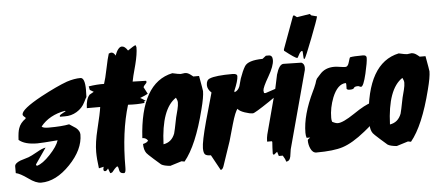

<svg xmlns="http://www.w3.org/2000/svg" viewBox="-67 -844 2333 1017"><g transform="rotate(-5 1100.0 -336.0)"><path d="M393 -392Q389 -387 379 -366Q364 -335 334 -317Q304 -299 270 -300H244V-306Q244 -310 277 -327L273 -329Q189 -314 143 -257Q149 -248 180 -248Q250 -248 289 -256Q322 -235 324 -233Q344 -216 344 -197Q344 -117 269 -39Q194 39 115 39Q87 39 49 11Q7 -19 -15 -23V-59Q-15 -75 15 -87Q18 -88 60 -101Q74 -106 106 -124Q135 -141 154 -144L96 -60V-55L101 -52Q131 -60 171 -102.5Q211 -145 221 -177Q135 -170 113 -170Q46 -170 15 -197Q17 -240 24 -258Q33 -286 62 -306V-312Q48 -322 48 -329Q48 -357 156 -416Q242 -462 297 -482Q337 -495 370 -495Q394 -495 394 -429Q394 -439 393 -392Z M492 -453Q501 -479 512 -533Q523 -587 531 -611Q536 -613 543 -615Q558 -615 566 -597Q583 -642 603 -642Q619 -642 634 -618Q669 -642 674 -642H677Q680 -633 680 -631Q680 -596 666 -541Q646 -468 644 -452Q693 -450 715 -450Q717 -447 717 -443Q717 -439 708.5 -431Q700 -423 699 -417Q700 -416 718 -381Q707 -374 676 -362Q684 -359 699 -348L704 -346L694 -340L698 -334Q658 -329 609 -332Q566 -192 566 0Q566 27 556 27Q534 27 531.5 8Q529 -11 523 -12Q509 -2 495 17Q488 21 484 21Q483 21 474 -5Q465 8 458 8Q449 8 449 -2Q449 -9 452 -16L426 -10Q419 -61 419 -97Q419 -147 436 -216Q457 -301 461 -333H390Q391 -381 411 -403Q419 -407 434 -416L414 -428L410 -447Q454 -454 492 -453Z M1011 -369Q1011 -338 994 -273Q947 -86 881 -6L865 -9L804 10Q770 7 756 -2Q753 -4 719.5 -34Q686 -64 683 -69Q670 -87 670 -118Q693 -123 698 -134Q687 -150 669 -149Q686 -442 857 -478Q892 -470 901 -470Q905 -470 912.5 -471.5Q920 -473 924 -473Q938 -473 952.5 -462Q967 -451 966 -451H997Q1011 -374 1011 -369ZM873 -321Q873 -332 865 -347Q785 -295 778 -107Q822 -114 839 -159Q842 -167 857 -243Q862 -262 867.5 -283.5Q873 -305 873 -321Z M1454 -368Q1453 -360 1443 -348Q1433 -336 1353.5 -282.5Q1274 -229 1264 -229Q1247 -229 1221 -238Q1192 -248 1185 -260Q1172 -247 1153 -181Q1140 -137 1128 -93Q1123 -77 1084 37Q1078 54 1068 55L1023 -27Q999 -27 991.5 -35.5Q984 -44 984 -68Q984 -102 1013 -209Q1034 -283 1055 -358Q1034 -377 1034 -399Q1034 -426 1053 -433Q1084 -446 1175 -446Q1199 -446 1199 -432Q1199 -409 1176 -355L1177 -349Q1196 -355 1205 -378Q1210 -398 1216 -418Q1230 -458 1244 -481Q1262 -511 1340 -512L1359 -527H1374Q1394 -527 1394 -501Q1394 -470 1362 -415Q1330 -360 1330 -344Q1330 -340 1332 -331L1340 -330Z M1543 -474Q1559 -467 1559 -446Q1559 -438 1558 -434L1447 -22Q1444 -3 1441 17Q1436 41 1417 41Q1415 28 1402 8H1381L1374 -15L1355 0L1350 -7Q1350 -18 1351 -38Q1353 -62 1353 -69L1351 -73H1326V-78Q1326 -92 1330 -110L1393 -347Q1401 -385 1409 -422Q1425 -476 1448 -476Q1447 -476 1543 -474ZM1457 -545V-552L1521 -726H1528L1541 -716L1610 -727L1617 -719Q1627 -717 1647 -711Q1643 -692 1606.5 -598Q1570 -504 1562 -492L1557 -495L1555 -532L1552 -536Q1544 -534 1537.5 -523Q1531 -512 1526 -502L1523 -501Q1513 -501 1457 -545Z M1847 -319Q1844 -319 1839 -321.5Q1834 -324 1831 -324Q1812 -324 1809 -316.5Q1806 -309 1786 -309Q1771 -309 1769 -317Q1770 -314 1770 -338Q1770 -343 1768 -346Q1724 -345 1696 -276Q1675 -222 1675 -169Q1675 -157 1678 -148Q1696 -138 1708 -138Q1735 -138 1796 -179Q1862 -224 1892 -230Q1890 -224 1890 -221V-217Q1895 -217 1905 -217V-216V-217Q1913 -213 1914 -205Q1905 -194 1902 -184L1908 -180Q1916 -190 1928 -190Q1933 -190 1936 -165Q1928 -154 1909 -139Q1888 -121 1881 -114Q1872 -104 1843 -81Q1775 -26 1722 -9Q1673 7 1581 7Q1561 7 1550 -18Q1541 -38 1541 -61Q1541 -66 1555 -75H1536Q1532 -87 1532 -102Q1532 -196 1591 -318Q1598 -331 1608 -357Q1613 -376 1618 -383Q1628 -394 1637 -404Q1665 -437 1715 -437Q1725 -437 1744.5 -434Q1764 -431 1774 -431Q1787 -431 1793.5 -455Q1800 -479 1803 -480Q1821 -484 1871 -484Q1890 -484 1890 -470Q1890 -447 1876 -387Q1860 -319 1847 -319Z M2215 -369Q2215 -338 2198 -273Q2151 -86 2085 -6L2069 -9L2008 10Q1974 7 1960 -2Q1957 -4 1923.5 -34Q1890 -64 1887 -69Q1874 -87 1874 -118Q1897 -123 1902 -134Q1891 -150 1873 -149Q1890 -442 2061 -478Q2096 -470 2105 -470Q2109 -470 2116.5 -471.5Q2124 -473 2128 -473Q2142 -473 2156.5 -462Q2171 -451 2170 -451H2201Q2215 -374 2215 -369ZM2077 -321Q2077 -332 2069 -347Q1989 -295 1982 -107Q2026 -114 2043 -159Q2046 -167 2061 -243Q2066 -262 2071.5 -283.5Q2077 -305 2077 -321Z"/></g></svg>

Font: Ode an Erik AH
Style: Regular
Weight: 400
Designer: Andreas Höfeld
Foundry: Fontgrube AH
Version: Version 2.00